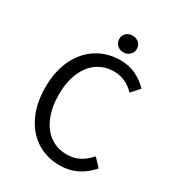

<svg xmlns="http://www.w3.org/2000/svg" viewBox="-197 -947 993 1080"><g transform="rotate(30 300.0 -407.0)"><path d="M290 -773Q290 -796 306.5 -811Q323 -826 347 -826Q371 -826 387.5 -811Q404 -796 404 -773Q404 -749 387.5 -733.5Q371 -718 347 -718Q323 -718 306.5 -733.5Q290 -749 290 -773ZM66 -330Q66 -434 103.5 -511.5Q141 -589 207.5 -630.5Q274 -672 359 -672Q414 -672 460 -649.5Q506 -627 538 -592L491 -539Q434 -599 359 -599Q296 -599 249.5 -566.5Q203 -534 177.5 -473.5Q152 -413 152 -332Q152 -250 177.5 -188.5Q203 -127 249.5 -94Q296 -61 359 -61Q403 -61 438 -79Q473 -97 506 -134L554 -83Q472 12 354 12Q271 12 205.5 -29Q140 -70 103 -147.5Q66 -225 66 -330Z"/></g></svg>

Font: Office Code Pro
Style: Regular
Weight: 400
Designer: Nathan Rutzky & Paul D. Hunt
Foundry: Adobe Systems Incorporated
Version: Version 1.004